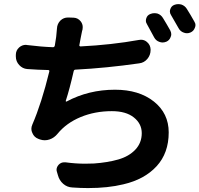

<svg xmlns="http://www.w3.org/2000/svg" viewBox="-20 -873 990 953"><path d="M669.9 -674.8Q674.8 -675.8 679.7 -675.8Q696.3 -675.8 709 -665Q726.6 -650.4 727.5 -627.9V-625Q727.5 -599.6 711.4 -580.6Q695.3 -561.5 670.9 -558.6Q507.8 -535.2 354.5 -527.3Q347.7 -527.3 345.7 -519.5Q325.2 -429.7 306.6 -373Q305.7 -371.1 307.1 -369.6Q308.6 -368.2 310.5 -369.1Q419.9 -427.7 550.8 -427.7Q669.9 -427.7 743.7 -369.1Q817.4 -310.5 817.4 -215.8Q817.4 -113.3 757.3 -47.9Q697.3 17.6 591.8 42Q515.6 60.5 417 60.5Q379.9 60.5 339.8 57.6Q313.5 56.6 293.9 39.6Q274.4 22.5 267.6 -2.9L262.7 -19.5Q260.7 -25.4 260.7 -30.3Q260.7 -43 270.5 -54.7Q282.2 -67.4 298.8 -67.4Q301.8 -67.4 304.7 -67.4Q354.5 -60.5 402.3 -60.5Q424.8 -60.5 446.3 -61.5Q514.6 -66.4 567.4 -81.5Q620.1 -96.7 651.9 -130.4Q683.6 -164.1 683.6 -211.9Q683.6 -258.8 644.5 -290Q605.5 -321.3 535.2 -321.3Q451.2 -321.3 380.4 -292Q309.6 -262.7 265.6 -209Q249 -188.5 225.6 -180.7Q213.9 -176.8 202.1 -176.8Q190.4 -176.8 178.7 -180.7L170.9 -183.6Q149.4 -191.4 140.6 -212.9Q135.7 -222.7 135.7 -233.4Q135.7 -244.1 140.6 -254.9Q186.5 -361.3 224.6 -517.6Q226.6 -525.4 218.8 -525.4Q168 -526.4 115.2 -530.3Q91.8 -532.2 75.2 -550.3Q58.6 -568.4 58.6 -592.8V-600.6Q58.6 -623 75.2 -637.7Q89.8 -650.4 108.4 -650.4Q111.3 -650.4 115.2 -649.4Q185.5 -640.6 243.2 -638.7Q250 -638.7 252 -646.5Q253.9 -655.3 258.8 -689.5Q260.7 -713.9 262.7 -731.4Q263.7 -754.9 280.3 -771.5Q295.9 -786.1 317.4 -786.1Q318.4 -786.1 320.3 -786.1L345.7 -785.2Q367.2 -784.2 380.9 -766.6Q390.6 -753.9 390.6 -738.3Q390.6 -732.4 389.6 -726.6Q387.7 -721.7 384.8 -706.1Q381.8 -690.4 379.9 -681.6L374 -649.4Q373 -646.5 375 -644.5Q377 -642.6 379.9 -642.6Q534.2 -650.4 669.9 -674.8ZM710 -752Q704.1 -760.7 704.1 -770.5Q704.1 -776.4 706.1 -782.2Q710.9 -797.9 726.6 -803.7Q736.3 -807.6 746.1 -807.6Q753.9 -807.6 761.7 -805.7Q779.3 -799.8 789.1 -783.2Q806.6 -754.9 825.2 -721.7Q830.1 -711.9 830.1 -703.1Q830.1 -696.3 827.1 -689.5Q821.3 -672.9 805.7 -666Q795.9 -662.1 787.1 -662.1Q779.3 -662.1 771.5 -665Q753.9 -670.9 745.1 -687.5Q724.6 -726.6 710 -752ZM829.1 -797.9Q823.2 -806.6 823.2 -816.4Q823.2 -821.3 825.2 -827.1Q830.1 -842.8 844.7 -848.6Q854.5 -852.5 864.3 -852.5Q872.1 -852.5 879.9 -850.6Q897.5 -844.7 907.2 -829.1Q925.8 -799.8 944.3 -766.6Q950.2 -757.8 950.2 -748Q950.2 -742.2 947.3 -735.4Q941.4 -718.8 925.8 -711.9Q917 -708 908.2 -708Q900.4 -708 892.6 -710.9Q875 -716.8 866.2 -733.4Q846.7 -768.6 829.1 -797.9Z"/></svg>

Font: Gen Jyuu Gothic P Bold
Style: Bold
Weight: 700
Designer: [Source Han Sans]
Ryoko NISHIZUKA  (kana & ideographs); Paul D. Hunt (Latin, Greek & Cyrillic); Wenlong ZHANG  (bopomofo
Version: Version 1.002.20150607